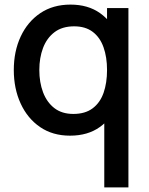

<svg xmlns="http://www.w3.org/2000/svg" viewBox="-20 -575 648 835"><path d="M284.5 15Q209 15 154.2 -22.5Q99.5 -60 69.8 -124.8Q40 -189.5 40 -270.5Q40 -352 70 -416.2Q100 -480.5 155.2 -517.8Q210.5 -555 286.5 -555Q363 -555 415.2 -517.8Q467.5 -480.5 494.2 -416Q521 -351.5 521 -270.5Q521 -189.5 494 -125Q467 -60.5 414.5 -22.8Q362 15 284.5 15ZM299 -79.5Q350.5 -79.5 383 -104Q415.5 -128.5 430.5 -171.5Q445.5 -214.5 445.5 -270.5Q445.5 -326.5 430.2 -369.5Q415 -412.5 383.2 -436.5Q351.5 -460.5 302.5 -460.5Q250.5 -460.5 217 -435Q183.5 -409.5 167.2 -366.5Q151 -323.5 151 -270.5Q151 -217 167.2 -173.8Q183.5 -130.5 216.2 -105Q249 -79.5 299 -79.5ZM433.5 240V-151.5H445.5V-540H538.5V240Z"/></svg>

Font: Manrope ExtraLight SemiBold
Style: Regular
Weight: 600
Version: Version 4.504